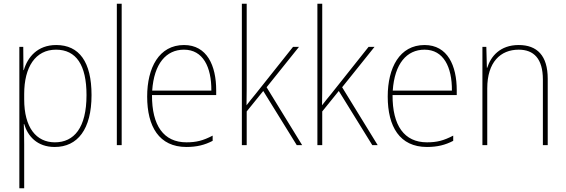

<svg xmlns="http://www.w3.org/2000/svg" viewBox="-20 -780 3043 1032"><path d="M282 -538C181 -538 128 -472 108 -403H106L105 -528H84V232H110V-4C110 -42 109 -80 108 -113H110C129 -49 179 10 274 10C397 10 472 -85 472 -269C472 -447 406 -538 282 -538ZM281 -513C390 -513 445 -430 445 -269C445 -93 378 -15 275 -15C175 -15 110 -94 110 -246V-275C110 -419 170 -513 281 -513Z M634 0V-760H608V0Z M969 -538C835 -538 771 -416 771 -261C771 -100 835 10 982 10C1038 10 1081 -1 1123 -23V-51C1071 -24 1035 -15 982 -15C860 -15 796 -105 797 -269H1142V-295C1142 -427 1093 -538 969 -538ZM969 -513C1071 -513 1117 -420 1116 -293H798C808 -438 873 -513 969 -513Z M1306 -376V-760H1280V0H1306V-181L1395 -291L1575 0H1604L1413 -311L1587 -528H1555L1353 -274C1335 -252 1324 -239 1305 -214C1306 -271 1306 -318 1306 -376Z M1712 -376V-760H1686V0H1712V-181L1801 -291L1981 0H2010L1819 -311L1993 -528H1961L1759 -274C1741 -252 1730 -239 1711 -214C1712 -271 1712 -318 1712 -376Z M2262 -538C2128 -538 2064 -416 2064 -261C2064 -100 2128 10 2275 10C2331 10 2374 -1 2416 -23V-51C2364 -24 2328 -15 2275 -15C2153 -15 2089 -105 2090 -269H2435V-295C2435 -427 2386 -538 2262 -538ZM2262 -513C2364 -513 2410 -420 2409 -293H2091C2101 -438 2166 -513 2262 -513Z M2768 -538C2668 -538 2618 -477 2599 -416H2597L2594 -528H2573V0H2599V-305C2599 -446 2670 -513 2768 -513C2849 -513 2898 -465 2898 -352V0H2924V-357C2924 -481 2867 -538 2768 -538Z"/></svg>

Font: Noto Sans Hebrew SemiCondensed Thin
Style: Regular
Weight: 100
Width: 4
Designer: Monotype Design Team
Foundry: Monotype Imaging Inc.
Version: Version 2.004